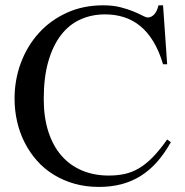

<svg xmlns="http://www.w3.org/2000/svg" viewBox="-20 -698 708 733"><path d="M632.3 -155.3Q607.9 -111.8 579.6 -79.8Q551.3 -47.9 517.6 -26.6Q483.9 -5.4 444.3 5.1Q404.8 15.6 357.9 15.6Q307.1 15.6 263.7 3.2Q220.2 -9.3 184.3 -31.5Q148.4 -53.7 120.8 -85Q93.3 -116.2 74.2 -153.6Q55.2 -190.9 45.4 -233.6Q35.6 -276.4 35.6 -321.3Q35.6 -393.6 59.8 -458.3Q84 -522.9 128.2 -571.8Q172.4 -620.6 234.9 -649.2Q297.4 -677.7 373.5 -677.7Q411.1 -677.7 439.7 -670.4Q468.3 -663.1 489 -654.5Q509.8 -646 523.4 -638.7Q537.1 -631.3 544.4 -631.3Q557.6 -631.3 568.6 -642.8Q579.6 -654.3 585 -677.7H602.5L618.2 -452.6H602.5Q587.4 -503.4 565.4 -539.6Q543.5 -575.7 515.4 -598.6Q487.3 -621.6 453.6 -632.3Q419.9 -643.1 381.3 -643.1Q330.1 -643.1 287.1 -623.8Q244.1 -604.5 213.1 -564.5Q182.1 -524.4 164.6 -463.9Q147 -403.3 147 -320.3Q147 -249.5 164.8 -194.8Q182.6 -140.1 215.3 -103Q248 -65.9 293.7 -46.9Q339.4 -27.8 395.5 -27.8Q428.2 -27.8 456.1 -33.9Q483.9 -40 510.3 -55.4Q536.6 -70.8 562.7 -97.4Q588.9 -124 618.2 -165.5Z"/></svg>

Font: Doulos SIL Compact
Style: Regular
Weight: 400
Designer: Walt Agee, Victor Gaultney, Peter Martin, Debbi Hosken
Foundry: SIL International
Version: Version 4.110; 2011; Maintenance release ; LnSpcTght